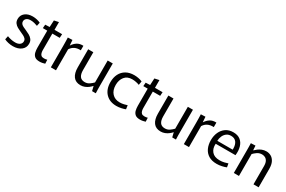

<svg xmlns="http://www.w3.org/2000/svg" viewBox="111 -1776 4332 2908"><g transform="rotate(30 2277.0 -322.0)"><path d="M190 11Q150 11 110 2Q70 -7 40 -22L53 -84Q78 -73 116 -64.5Q154 -56 192 -56Q244 -56 272.5 -78.5Q301 -101 301 -136Q301 -163 284 -181Q267 -199 240.5 -212Q214 -225 184 -238Q152 -252 121 -269.5Q90 -287 69.5 -314.5Q49 -342 49 -385Q49 -450 98.5 -490.5Q148 -531 231 -531Q268 -531 304.5 -522.5Q341 -514 367 -501L354 -439Q333 -448 299 -456.5Q265 -465 232 -465Q185 -465 160.5 -444Q136 -423 136 -392Q136 -367 150.5 -350.5Q165 -334 189 -322Q213 -310 242 -298Q275 -284 309 -265.5Q343 -247 365.5 -218Q388 -189 388 -143Q388 -73 333 -31Q278 11 190 11Z M657 11Q600 11 572 -13Q544 -37 535 -75Q526 -113 526 -156V-454H449L454 -517L530 -520L536 -638L615 -655V-520H748L744 -454H615V-166Q615 -142 620.5 -118.5Q626 -95 642 -80Q658 -65 691 -65Q706 -65 721 -67Q736 -69 747 -73L750 -5Q733 1 707.5 6Q682 11 657 11Z M851 0V-373Q851 -419 850 -453.5Q849 -488 848 -520L927 -523L934 -431H936Q964 -476 1007 -504Q1050 -532 1115 -529V-450Q997 -457 941 -367V0Z M1373 11Q1288 11 1246 -45.5Q1204 -102 1204 -204V-520H1294V-208Q1294 -137 1320.5 -99.5Q1347 -62 1406 -62Q1451 -62 1486.5 -87Q1522 -112 1545 -137V-520H1634V-145Q1634 -102 1634.5 -67Q1635 -32 1637 0H1572L1553 -79H1551Q1533 -58 1506 -37Q1479 -16 1445 -2.5Q1411 11 1373 11Z M2001 11Q1883 11 1813.5 -61Q1744 -133 1744 -259Q1744 -340 1775 -401Q1806 -462 1865 -496Q1924 -530 2007 -530Q2042 -530 2080 -523Q2118 -516 2148 -502L2137 -436Q2113 -446 2079.5 -453Q2046 -460 2011 -460Q1925 -460 1880 -404Q1835 -348 1835 -261Q1835 -168 1884.5 -114.5Q1934 -61 2017 -61Q2057 -61 2091 -69.5Q2125 -78 2146 -85L2155 -19Q2130 -8 2086.5 1.5Q2043 11 2001 11Z M2414 11Q2357 11 2329 -13Q2301 -37 2292 -75Q2283 -113 2283 -156V-454H2206L2211 -517L2287 -520L2293 -638L2372 -655V-520H2505L2501 -454H2372V-166Q2372 -142 2377.5 -118.5Q2383 -95 2399 -80Q2415 -65 2448 -65Q2463 -65 2478 -67Q2493 -69 2504 -73L2507 -5Q2490 1 2464.5 6Q2439 11 2414 11Z M2775 11Q2690 11 2648 -45.5Q2606 -102 2606 -204V-520H2696V-208Q2696 -137 2722.5 -99.5Q2749 -62 2808 -62Q2853 -62 2888.5 -87Q2924 -112 2947 -137V-520H3036V-145Q3036 -102 3036.5 -67Q3037 -32 3039 0H2974L2955 -79H2953Q2935 -58 2908 -37Q2881 -16 2847 -2.5Q2813 11 2775 11Z M3177 0V-373Q3177 -419 3176 -453.5Q3175 -488 3174 -520L3253 -523L3260 -431H3262Q3290 -476 3333 -504Q3376 -532 3441 -529V-450Q3323 -457 3267 -367V0Z M3755 11Q3669 11 3613 -23.5Q3557 -58 3529 -118.5Q3501 -179 3501 -258Q3501 -335 3529 -396.5Q3557 -458 3610 -494.5Q3663 -531 3739 -531Q3817 -531 3864 -493.5Q3911 -456 3929.5 -391.5Q3948 -327 3938 -246H3592Q3586 -162 3630.5 -110Q3675 -58 3766 -58Q3809 -58 3846.5 -67Q3884 -76 3908 -85L3919 -22Q3889 -9 3844.5 1Q3800 11 3755 11ZM3736 -467Q3690 -467 3658.5 -443.5Q3627 -420 3609.5 -381Q3592 -342 3591 -297H3859Q3860 -302 3860 -306Q3860 -310 3860 -313Q3860 -384 3829 -425.5Q3798 -467 3736 -467Z M4051 -376Q4051 -418 4050.5 -453Q4050 -488 4049 -520L4128 -523L4133 -445H4136Q4154 -463 4180.5 -483Q4207 -503 4241.5 -517Q4276 -531 4317 -531Q4361 -531 4399 -510Q4437 -489 4461 -443Q4485 -397 4485 -322V0H4395V-318Q4395 -373 4378 -403.5Q4361 -434 4335 -446Q4309 -458 4284 -458Q4235 -458 4199 -432.5Q4163 -407 4141 -383V0H4051Z"/></g></svg>

Font: Murecho
Style: Regular
Weight: 400
Designer: Neil Summerour
Foundry: Positype
Version: Version 1.010; ttfautohint (v1.8.3)